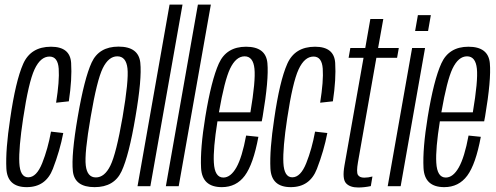

<svg xmlns="http://www.w3.org/2000/svg" viewBox="-20 -805 2143 830"><path d="M95.5 4Q11.5 4 7.5 -76.8Q3.5 -157.5 24 -292Q47.5 -455 80.2 -529Q113 -603 200.5 -603Q283 -603 287.5 -533.2Q292 -463.5 277.5 -367L222.5 -361Q237.5 -455.5 233.8 -508Q230 -560.5 194 -560.5Q155 -560.5 129.2 -505Q103.5 -449.5 80 -293Q60.5 -164.5 63.5 -101.5Q66.5 -38.5 102 -38.5Q138 -38.5 162.5 -100Q187 -161.5 200.5 -236L253.5 -230Q239 -154 208.5 -75Q178 4 95.5 4Z M389 4Q302.5 4 295 -65Q287.5 -134 316 -299.5Q344.5 -466 376.2 -534.8Q408 -603.5 492.5 -603.5Q579 -603.5 586.5 -534.2Q594 -465 565.5 -299.5Q537.5 -133 505.5 -64.5Q473.5 4 389 4ZM394.5 -38Q432 -38 457.2 -89.2Q482.5 -140.5 510 -299.5Q537 -458 531 -509.8Q525 -561.5 487 -561.5Q449.5 -561.5 424.2 -510Q399 -458.5 372 -299.5Q344.5 -141 350.8 -89.5Q357 -38 394.5 -38Z M574.5 0 713 -785H769L630 0Z M697 0 835.5 -785H891.5L752.5 0Z M939 4Q853.5 4 849.2 -79Q845 -162 867.5 -299.5Q893.5 -458.5 926.2 -530.8Q959 -603 1043.5 -603Q1129.5 -603 1136 -532.2Q1142.5 -461.5 1115.5 -301.5Q1113.5 -289.5 1111.5 -280.5H920Q901 -161.5 904.5 -102Q908 -37.5 945.5 -37.5Q977 -37.5 1001.8 -81Q1026.5 -124.5 1044 -219L1097 -213.5Q1075 -95 1038.2 -45.5Q1001.5 4 939 4ZM926.5 -319.5H1062.5Q1085.5 -456 1080 -508Q1074.5 -561.5 1037.5 -561.5Q1000 -561.5 974.5 -508Q950.5 -457.5 926.5 -319.5Z M1237 4Q1153 4 1149 -76.8Q1145 -157.5 1165.5 -292Q1189 -455 1221.8 -529Q1254.5 -603 1342 -603Q1424.5 -603 1429 -533.2Q1433.5 -463.5 1419 -367L1364 -361Q1379 -455.5 1375.2 -508Q1371.5 -560.5 1335.5 -560.5Q1296.5 -560.5 1270.8 -505Q1245 -449.5 1221.5 -293Q1202 -164.5 1205 -101.5Q1208 -38.5 1243.5 -38.5Q1279.5 -38.5 1304 -100Q1328.5 -161.5 1342 -236L1395 -230Q1380.5 -154 1350 -75Q1319.5 4 1237 4Z M1528.5 5.5Q1492.5 5.5 1475.8 -13Q1459 -31.5 1469 -89L1551.5 -555H1487L1494.5 -597.5H1559L1581 -723H1637L1614.5 -597.5H1704L1696.5 -555H1607L1527.5 -104Q1520 -61 1527.2 -49Q1534.5 -37 1554.5 -37Q1571.5 -37 1590 -42L1583 -0.5Q1554.5 5.5 1528.5 5.5Z M1656 0 1761.5 -597.5H1817.5L1712 0ZM1786.5 -739.5H1842.5L1830.5 -671H1774.5Z M1900.5 4Q1815 4 1810.8 -79Q1806.5 -162 1829 -299.5Q1855 -458.5 1887.8 -530.8Q1920.5 -603 2005 -603Q2091 -603 2097.5 -532.2Q2104 -461.5 2077 -301.5Q2075 -289.5 2073 -280.5H1881.5Q1862.5 -161.5 1866 -102Q1869.5 -37.5 1907 -37.5Q1938.5 -37.5 1963.2 -81Q1988 -124.5 2005.5 -219L2058.5 -213.5Q2036.5 -95 1999.8 -45.5Q1963 4 1900.5 4ZM1888 -319.5H2024Q2047 -456 2041.5 -508Q2036 -561.5 1999 -561.5Q1961.5 -561.5 1936 -508Q1912 -457.5 1888 -319.5Z"/></svg>

Font: Anybody Condensed Light
Style: Italic
Weight: 300
Width: 3
Italic angle: -10°
Designer: Tyler Finck
Foundry: Etcetera Type Company
Version: Version 1.010; ttfautohint (v1.8.3) -l 8 -r 50 -G 200 -x 14 